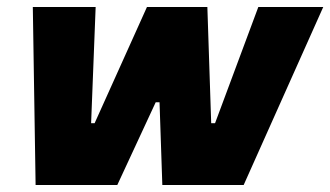

<svg xmlns="http://www.w3.org/2000/svg" viewBox="-20 -530 946 550"><path d="M82 0 74 -510H254L241 -177H251L401 -510H574L585 -177H596L720 -510H906L678 0H445L437 -237H426L316 0Z"/></svg>

Font: Saira Thin ExtraBold
Style: Italic
Weight: 800
Italic angle: -12°
Version: Version 1.101